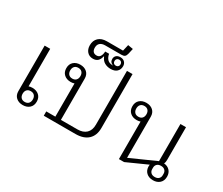

<svg xmlns="http://www.w3.org/2000/svg" viewBox="-146 -1303 1980 1702"><g transform="rotate(30 843.5 -452.0)"><path d="M200 12Q158 12 132 -11.5Q106 -35 106 -76V-542H163V-158Q179 -164 200 -164Q242 -164 268 -140.5Q294 -117 294 -76Q294 -35 268 -11.5Q242 12 200 12ZM202 -21Q227 -21 240.5 -36Q254 -51 254 -76Q254 -101 240.5 -116Q227 -131 202 -131Q177 -131 163.5 -116Q150 -101 150 -76Q150 -51 163.5 -36Q177 -21 202 -21Z M503 -44V-384Q486 -378 466 -378Q424 -378 398 -401.5Q372 -425 372 -466Q372 -507 398 -530.5Q424 -554 466 -554Q508 -554 534 -530.5Q560 -507 560 -466V-44H728Q786 -44 818 -74.5Q850 -105 850 -162V-713H907V-161Q907 -84 862 -42Q817 0 734 0H410V-44ZM464 -411Q489 -411 502.5 -426Q516 -441 516 -466Q516 -491 502.5 -506Q489 -521 464 -521Q439 -521 425.5 -506Q412 -491 412 -466Q412 -441 425.5 -426Q439 -411 464 -411Z M533 -655Q496 -655 473.5 -680Q451 -705 451 -746Q451 -794 481 -822.5Q511 -851 565 -851H730L745 -916L798 -907L785 -850Q780 -830 769.5 -821Q759 -812 736 -812H570Q537 -812 518.5 -796Q500 -780 500 -749Q500 -724 512 -710Q524 -696 548 -696Q572 -696 584 -715Q596 -734 597 -765H637Q642 -733 660.5 -712.5Q679 -692 715 -692H720Q703 -697 693.5 -709Q684 -721 684 -739Q684 -762 699 -775.5Q714 -789 740 -789Q768 -789 784 -772.5Q800 -756 800 -731Q800 -697 778 -676Q756 -655 715 -655Q680 -655 652.5 -670.5Q625 -686 611 -721H607Q601 -690 583 -672.5Q565 -655 533 -655ZM741 -703Q755 -703 763.5 -711.5Q772 -720 772 -734Q772 -748 763.5 -756.5Q755 -765 741 -765Q727 -765 718.5 -756.5Q710 -748 710 -734Q710 -720 718.5 -711.5Q727 -703 741 -703Z M1533 12Q1491 12 1465 -12Q1439 -36 1439 -78Q1439 -84 1441 -94L1232 0H1179V-384Q1162 -378 1142 -378Q1100 -378 1074 -401.5Q1048 -425 1048 -466Q1048 -507 1074 -530.5Q1100 -554 1142 -554Q1184 -554 1210 -530.5Q1236 -507 1236 -466V-47H1239L1496 -162V-542H1553V-207Q1553 -197 1551.5 -187Q1550 -177 1545 -167Q1582 -164 1604.5 -140Q1627 -116 1627 -78Q1627 -36 1601 -12Q1575 12 1533 12ZM1533 -21Q1559 -21 1573 -35Q1587 -49 1587 -70V-86Q1587 -107 1573 -121Q1559 -135 1533 -135Q1507 -135 1493 -121Q1479 -107 1479 -86V-70Q1479 -49 1493 -35Q1507 -21 1533 -21ZM1140 -411Q1165 -411 1178.5 -426Q1192 -441 1192 -466Q1192 -491 1178.5 -506Q1165 -521 1140 -521Q1115 -521 1101.5 -506Q1088 -491 1088 -466Q1088 -441 1101.5 -426Q1115 -411 1140 -411Z"/></g></svg>

Font: IBM Plex Sans Thai Looped Light
Style: Regular
Weight: 300
Designer: Mike Abbink, Paul van der Laan, Pieter van Rosmalen, Ben Mitchell, Mark Frömberg
Foundry: Bold Monday
Version: Version 1.1